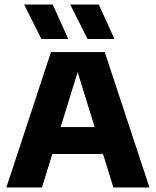

<svg xmlns="http://www.w3.org/2000/svg" viewBox="-20 -824 685 844"><path d="M8 0 204 -595H440.5L637 0H478.5L313.5 -532H329L164.5 0ZM157 -147 191 -265.5H453L487 -147ZM365 -652.5 288.5 -804H414.5L483 -652.5ZM162 -652.5 86 -804H212L280 -652.5Z"/></svg>

Font: Encode Sans SC
Style: Bold
Weight: 700
Version: Version 3.002